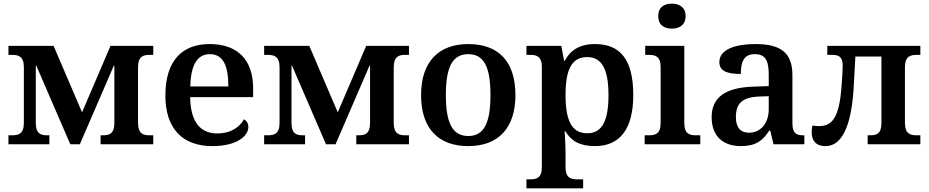

<svg xmlns="http://www.w3.org/2000/svg" viewBox="-20 -786 5060 1046"><path d="M26 0H249V-49H236C203 -49 175 -57 175 -116V-428H178L363 0H415L600 -428H603V-116C603 -57 575 -49 542 -49H528V0H815V-49H794C761 -49 732 -57 732 -116V-420C732 -479 761 -487 794 -487H815V-536H582L427 -174L272 -536H26V-487H47C81 -487 110 -478 110 -420V-116C110 -57 81 -49 47 -49H26Z M1137 10C1270 10 1333 -45 1333 -94C1333 -113 1324 -128 1309 -136C1285 -93 1237 -59 1164 -59C1073 -59 1018 -119 1016 -257H1359V-306C1359 -462 1272 -546 1123 -546C973 -546 881 -457 881 -265C881 -89 971 10 1137 10ZM1224 -315H1017C1019 -433 1056 -491 1123 -491C1194 -491 1224 -432 1224 -315Z M1419 0H1642V-49H1629C1596 -49 1568 -57 1568 -116V-428H1571L1756 0H1808L1993 -428H1996V-116C1996 -57 1968 -49 1935 -49H1921V0H2208V-49H2187C2154 -49 2125 -57 2125 -116V-420C2125 -479 2154 -487 2187 -487H2208V-536H1975L1820 -174L1665 -536H1419V-487H1440C1474 -487 1503 -478 1503 -420V-116C1503 -57 1474 -49 1440 -49H1419Z M2531 10C2690 10 2788 -83 2788 -268C2788 -454 2693 -546 2531 -546C2374 -546 2274 -454 2274 -268C2274 -83 2371 10 2531 10ZM2531 -45C2441 -45 2409 -124 2409 -268C2409 -413 2441 -491 2531 -491C2621 -491 2652 -413 2652 -268C2652 -124 2621 -45 2531 -45Z M2848 240H3157V191H3124C3090 191 3061 183 3061 125V46C3061 19 3059 -37 3056 -70H3061C3090 -19 3139 10 3221 10C3353 10 3430 -78 3430 -268C3430 -463 3358 -546 3221 -546C3137 -546 3086 -511 3057 -455H3053L3038 -536H2848V-487H2869C2903 -487 2932 -479 2932 -421V125C2932 183 2903 191 2869 191H2848ZM3179 -60C3095 -60 3061 -129 3061 -268C3061 -408 3095 -475 3179 -475C3259 -475 3295 -408 3295 -268C3295 -127 3260 -60 3179 -60Z M3640 -630C3681 -630 3715 -650 3715 -698C3715 -747 3681 -766 3640 -766C3598 -766 3566 -747 3566 -698C3566 -650 3598 -630 3640 -630ZM3492 0H3795V-49H3771C3736 -49 3708 -57 3708 -116V-536H3495V-487H3516C3550 -487 3579 -479 3579 -421V-115C3579 -57 3550 -49 3516 -49H3492Z M4017 10C4095 10 4135 -18 4171 -75H4176L4194 0H4362V-49H4355C4317 -49 4297 -60 4297 -116V-377C4297 -501 4230 -546 4096 -546C3988 -546 3899 -518 3899 -448C3899 -400 3939 -383 4016 -383C4016 -447 4031 -491 4092 -491C4159 -491 4168 -442 4168 -374V-317L4084 -314C3934 -309 3857 -257 3857 -148C3857 -38 3925 10 4017 10ZM4060 -63C4015 -63 3989 -91 3989 -148C3989 -219 4020 -256 4114 -260L4168 -262V-191C4168 -115 4125 -63 4060 -63Z M4477 10C4567 10 4619 -99 4631 -314L4640 -478H4782V-116C4782 -57 4755 -49 4722 -49H4707V0H4994V-49H4973C4940 -49 4910 -57 4910 -116V-420C4910 -479 4940 -487 4973 -487H4994V-536H4487V-487H4516C4554 -487 4571 -472 4571 -427C4571 -410 4568 -358 4565 -321C4553 -145 4514 -99 4442 -99C4430 -99 4418 -100 4406 -102C4403 -90 4402 -78 4402 -66C4402 -20 4425 10 4477 10Z"/></svg>

Font: Noto Serif SemiBold
Style: Regular
Weight: 600
Designer: Monotype Design Team
Foundry: Monotype Imaging Inc.
Version: Version 2.013